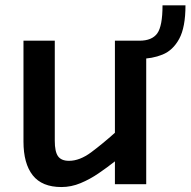

<svg xmlns="http://www.w3.org/2000/svg" viewBox="-20 -706 731 736"><path d="M215.5 11Q141 11 105.5 -34Q70 -79 70 -163.5V-550H190V-166Q190 -124.5 202.5 -107Q215 -89.5 244.5 -89.5Q285.5 -89.5 329.5 -122.2Q373.5 -155 420.5 -197V-550H540.5V0H420.5V-87.5Q391.5 -64.5 358.2 -41.8Q325 -19 289 -4Q253 11 215.5 11ZM514.5 -550Q562.5 -550 582.8 -578Q603 -606 603 -685.5H691Q691 -601.5 667 -557.2Q643 -513 603 -496.8Q563 -480.5 514.5 -480.5Z"/></svg>

Font: Junction SemiBold
Style: Regular
Weight: 600
Designer: Caroline Hadilaksono
Foundry: Caroline Hadilaksono, Tyler Finck, The League of Moveable Type
Version: Version 2.000; ttfautohint (v1.8.3)